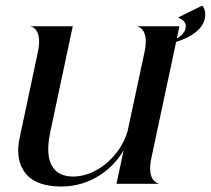

<svg xmlns="http://www.w3.org/2000/svg" viewBox="-20 -672 770 702"><path d="M533.5 -94.5 624 -519C657.5 -529 710 -552 725.5 -593C734.5 -615.5 730.5 -638.5 719.5 -651.5L632 -608.5L631.5 -607.5C664 -596 660.5 -574 657.5 -564.5C654 -554 645 -541.5 626.5 -531.5L636 -576H482.5V-575C485.5 -575 526.5 -565.5 508.5 -482L446.5 -192.5C421 -102.5 334 -26.5 248 -26.5C199.5 -26.5 171.5 -49 160.5 -89C153.5 -117.5 156 -153 164 -190.5L246 -576H92.5V-575C95.5 -575 136.5 -565.5 118.5 -482L52 -168.5C41.5 -121.5 46.5 -81.5 63.5 -53C86.5 -10.5 137 10 203 10C315.5 10 394 -56.5 432 -122.5L406 0H559.5V-1.5C556.5 -1.5 515.5 -11 533.5 -94.5Z"/></svg>

Font: Beautique Display Thin
Style: Bold
Weight: 500
Italic angle: -12°
Designer: Nhat-Quang Ngo
Version: Version 1.100;Glyphs 3.2.3 (3260)